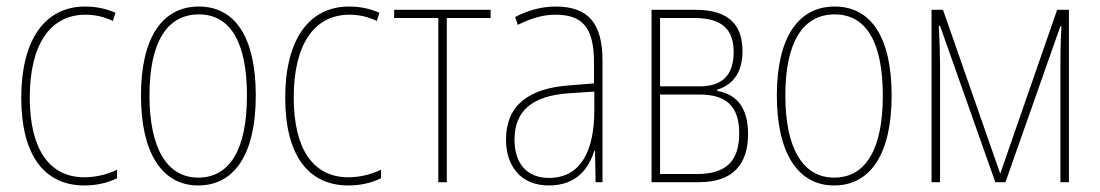

<svg xmlns="http://www.w3.org/2000/svg" viewBox="-20 -557 3364 587"><path d="M238 10C273 10 307 3 338 -12V-38C306 -23 271 -15 238 -15C130 -15 71 -102 71 -259C71 -420 133 -512 241 -512C271 -512 297 -506 325 -493L333 -518C303 -531 273 -537 240 -537C117 -537 45 -435 45 -258C45 -86 113 10 238 10Z M586 10C699 10 762 -89 762 -265C762 -441 700 -537 588 -537C475 -537 411 -440 411 -265C411 -90 475 10 586 10ZM586 -14C491 -14 437 -103 437 -265C437 -427 490 -513 588 -513C684 -513 735 -428 735 -265C735 -101 683 -14 586 -14Z M1045 10C1080 10 1114 3 1145 -12V-38C1113 -23 1078 -15 1045 -15C937 -15 878 -102 878 -259C878 -420 940 -512 1048 -512C1078 -512 1104 -506 1132 -493L1140 -518C1110 -531 1080 -537 1047 -537C924 -537 852 -435 852 -258C852 -86 920 10 1045 10Z M1320 0H1346V-502H1480V-527H1185V-502H1320Z M1658 10C1744 10 1780 -43 1797 -96H1799L1801 0H1822V-371C1822 -487 1778 -537 1678 -537C1637 -537 1595 -526 1555 -505L1563 -481C1608 -503 1642 -512 1678 -512C1760 -512 1796 -474 1796 -366V-302L1721 -296C1595 -287 1527 -234 1527 -130C1527 -53 1569 10 1658 10ZM1658 -13C1593 -13 1553 -55 1553 -130C1553 -218 1607 -265 1722 -272L1797 -277V-220C1797 -98 1757 -13 1658 -13Z M1972 0H2117C2224 0 2267 -58 2267 -147C2267 -225 2235 -268 2173 -279V-283C2228 -300 2250 -344 2250 -401C2250 -478 2211 -527 2107 -527H1972ZM1998 -293V-502H2102C2190 -502 2223 -465 2223 -398C2223 -329 2190 -293 2119 -293ZM1998 -25V-268H2118C2199 -268 2240 -234 2240 -149C2240 -66 2201 -25 2111 -25Z M2530 10C2643 10 2706 -89 2706 -265C2706 -441 2644 -537 2532 -537C2419 -537 2355 -440 2355 -265C2355 -90 2419 10 2530 10ZM2530 -14C2435 -14 2381 -103 2381 -265C2381 -427 2434 -513 2532 -513C2628 -513 2679 -428 2679 -265C2679 -101 2627 -14 2530 -14Z M2828 0H2854V-358C2854 -380 2853 -428 2850 -478H2854L3023 0H3054L3222 -477H3225C3222 -417 3222 -379 3222 -356V0H3248V-527H3212L3038 -26L2863 -527H2828Z"/></svg>

Font: Noto Sans Condensed Thin
Style: Regular
Weight: 100
Width: 3
Designer: Monotype Design Team
Foundry: Monotype Imaging Inc.
Version: Version 2.013